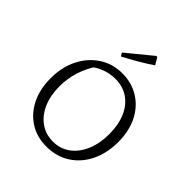

<svg xmlns="http://www.w3.org/2000/svg" viewBox="-238 -1052 1220 1220"><g transform="rotate(45 372.5 -441.5)"><path d="M375 9Q291 9 226 -32Q161 -73 124.5 -146.5Q88 -220 88 -318Q88 -418 127 -495.5Q166 -573 234 -617.5Q302 -662 389 -662Q474 -662 540 -620.5Q606 -579 642.5 -505.5Q679 -432 679 -335Q679 -234 641 -156.5Q603 -79 534.5 -35Q466 9 375 9ZM383 -43Q448 -43 497.5 -79Q547 -115 575 -180Q603 -245 603 -331Q603 -414 576 -476Q549 -538 499.5 -572Q450 -606 382 -606Q338 -606 294.5 -591Q251 -576 215 -546L243 -577Q164 -457 164 -320Q164 -238 191.5 -175.5Q219 -113 268.5 -78Q318 -43 383 -43ZM306 -731 293 -753 462 -892H472L500 -845Q453 -813 404.5 -785Q356 -757 306 -731Z"/></g></svg>

Font: Piazzolla Thin Light
Style: Regular
Weight: 300
Version: Version 2.005